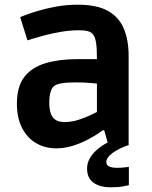

<svg xmlns="http://www.w3.org/2000/svg" viewBox="-20 -619 647 818"><path d="M219 13Q172 13 134 -9Q96 -31 74 -74Q52 -117 52 -177Q52 -250 83.5 -291Q115 -332 173 -349.5Q231 -367 309 -367H393Q393 -412 389.5 -435.5Q386 -459 378 -470Q373 -479 359.5 -484.5Q346 -490 316 -490Q279 -490 240.5 -483.5Q202 -477 170 -468.5Q138 -460 117.5 -453.5Q97 -447 97 -447L66 -546Q66 -546 86 -554Q106 -562 141 -572.5Q176 -583 219.5 -591Q263 -599 312 -599Q393 -599 440 -572.5Q487 -546 507.5 -497Q528 -448 528 -381V0H442L424 -64H418Q416 -62 398 -50Q380 -38 352.5 -23.5Q325 -9 290.5 2Q256 13 219 13ZM255 -99Q286 -99 316 -109Q346 -119 367.5 -129.5Q389 -140 393 -142V-263Q389 -263 364.5 -265.5Q340 -268 301 -268Q228 -268 210 -252Q201 -245 195.5 -227.5Q190 -210 190 -181Q190 -138 205.5 -118.5Q221 -99 255 -99ZM453 179Q406 179 378.5 159.5Q351 140 351 99Q351 74 364.5 52Q378 30 402 11.5Q426 -7 457 -21L528 -1Q484 14 458.5 33.5Q433 53 433 71Q433 85 445.5 90.5Q458 96 479 96Q495 96 512 94Q529 92 529 92V170Q529 170 507.5 174.5Q486 179 453 179Z"/></svg>

Font: Ruda ExtraBold
Style: Regular
Weight: 800
Designer: Mariela Monsalve and Angelina Sanchez
Foundry: Mariela Monsalve and Angelina Sanchez
Version: Version 2.000